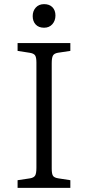

<svg xmlns="http://www.w3.org/2000/svg" viewBox="-20 -908 425 928"><path d="M65 0V-37L125 -46Q143 -49 149.5 -59Q156 -69 156 -97V-606Q156 -631 149.5 -640.5Q143 -650 123 -653L65 -662V-700H320V-662L260 -653Q242 -650 236 -639.5Q230 -629 230 -602V-93Q230 -68 236 -58.5Q242 -49 262 -46L320 -37V0ZM193 -774Q167 -774 152.5 -789.5Q138 -805 138 -830Q138 -855 153 -871.5Q168 -888 193 -888Q219 -888 233.5 -873Q248 -858 248 -833Q248 -808 233 -791Q218 -774 193 -774Z"/></svg>

Font: Literata 12pt Light
Style: Regular
Weight: 300
Designer: Latin by Veronika Burian and Jose Scaglione. Greek by Irene Vlachou. Cyrillic by Vera Evstafieva.
Foundry: TypeTogether
Version: Version 3.002